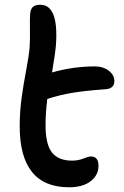

<svg xmlns="http://www.w3.org/2000/svg" viewBox="-20 -794 523 809"><path d="M271 -4.9Q63 -4.9 63 -262.2Q63 -322.8 71 -381.3Q79.1 -439.9 90.3 -498.3Q101.6 -556.6 105 -596.2Q106.9 -630.9 106.2 -675.3Q105.5 -719.7 106.9 -733.9Q107.9 -752.9 117.2 -763.4Q126.5 -773.9 149.9 -773.9Q227.5 -773.9 215.8 -605Q212.9 -569.3 199.2 -488.8Q289.1 -514.2 378.9 -514.2Q414.6 -514.2 438.2 -496.1Q461.9 -478 461.9 -452.1Q461.9 -420.9 424.8 -418Q341.3 -412.1 287.1 -403.3Q232.9 -394.5 179.2 -377Q171.9 -316.4 171.9 -267.1Q171.9 -185.5 199 -151.4Q226.1 -117.2 283.2 -117.2Q310.1 -117.2 331.3 -126Q352.5 -134.8 362.8 -134.8Q395 -134.8 395 -95.2Q395 -56.2 362.1 -30.5Q329.1 -4.9 271 -4.9Z"/></svg>

Font: Shantell Sans Irregular Bouncy
Style: Regular
Weight: 500
Designer: Stephen Nixon, Anya Danilova, Shantell Martin
Foundry: Arrow Type
Version: Version 1.006;[9816181b4]